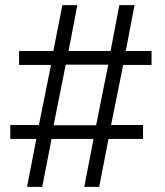

<svg xmlns="http://www.w3.org/2000/svg" viewBox="-20 -725 640 745"><path d="M85 0 121 -186H20V-240H131L178 -473H54V-527H187L222 -705H280L246 -527H409L443 -705H502L468 -527H568V-473H458L411 -240H535V-186H401L365 0H307L343 -186H180L144 0ZM188 -239H353L400 -474H235Z"/></svg>

Font: Nunito Sans 8pt Light
Style: Regular
Weight: 300
Version: Version 3.101;gftools[0.9.27]